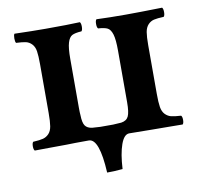

<svg xmlns="http://www.w3.org/2000/svg" viewBox="-67 -506 747 706"><g transform="rotate(-10 306.0 -153.0)"><path d="M382.8 0Q363.3 0 351.1 34.4Q338.9 68.8 335.9 125Q307.1 127.9 277.8 127.9Q271 0 231.9 0H225.1Q178.7 0 147.9 1Q123 1 81.3 1.5Q39.6 2 29.8 2Q25.4 -2.4 25.4 -14.4Q25.4 -26.4 29.8 -30.8Q54.7 -32.2 66.9 -35.4Q79.1 -38.6 88.6 -48.3Q98.1 -58.1 101.1 -75.7Q104 -93.3 104 -125V-307.1Q104 -338.9 101.3 -356Q98.6 -373 89.1 -383.1Q79.6 -393.1 67.4 -396Q55.2 -398.9 30.8 -399.9Q27.3 -404.3 27.3 -417Q27.3 -429.7 30.8 -434.1Q99.1 -432.1 147.9 -432.1Q232.9 -432.1 274.9 -434.1Q279.3 -429.7 279.3 -417Q279.3 -404.3 274.9 -399.9Q250.5 -398.4 239.5 -392.6Q228.5 -386.7 222.7 -367.4Q216.8 -348.1 216.8 -307.1V-124Q216.8 -106 217.8 -97.2Q218.3 -68.8 226.1 -57.6Q233.9 -46.4 252 -43.9Q256.3 -43.5 266.6 -43Q276.9 -42.5 282.2 -42H330.1Q335.4 -42.5 345.9 -43Q356.4 -43.5 360.8 -43.9Q380.9 -46.9 387.9 -61.8Q395 -76.7 395 -113.8V-307.1Q395 -348.1 389.2 -367.4Q383.3 -386.7 372.3 -392.6Q361.3 -398.4 336.9 -399.9Q332.5 -404.3 332.5 -417Q332.5 -429.7 336.9 -434.1Q384.8 -432.1 445.8 -432.1Q492.2 -432.1 582 -434.1Q586.4 -429.7 586.4 -417Q586.4 -404.3 582 -399.9Q557.6 -398.9 545.2 -396Q532.7 -393.1 523.2 -383.1Q513.7 -373 510.7 -355.7Q507.8 -338.4 507.8 -307.1V-125Q507.8 -93.3 510.7 -75.7Q513.7 -58.1 523.2 -48.3Q532.7 -38.6 544.9 -35.4Q557.1 -32.2 582 -30.8Q586.4 -26.4 586.4 -14.4Q586.4 -2.4 582 2Q572.8 2 531.2 1.5Q489.7 1 464.8 1Q426.8 0 382.8 0Z"/></g></svg>

Font: Common Serif SemiBold
Style: Regular
Weight: 600
Designer: Philipp H. Poll, Khaled Hosny
Foundry: Stefan Peev, Context Ltd.
Version: Version 1.026